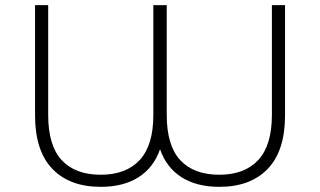

<svg xmlns="http://www.w3.org/2000/svg" viewBox="-20 -720 1242 745"><path d="M1086 -700H1035V-274C1035 -195.3 1017.3 -137 982 -99C946.7 -61 896.3 -42 831 -42C765 -42 714.5 -60.8 679.5 -98.5C644.5 -136.2 627 -194.7 627 -274V-700H575V-274C575 -195.3 557.3 -137 522 -99C486.7 -61 436.3 -42 371 -42C305 -42 254.5 -60.8 219.5 -98.5C184.5 -136.2 167 -194.7 167 -274V-700H116V-272C116 -180.7 138.3 -111.7 183 -65C227.7 -18.3 290.3 5 371 5C429 5 477.7 -7.3 517 -32C556.3 -56.7 584.3 -93 601 -141C617.7 -93 645.7 -56.7 685 -32C724.3 -7.3 773 5 831 5C911.7 5 974.3 -18.3 1019 -65C1063.7 -111.7 1086 -180.7 1086 -272Z"/></svg>

Font: Montserrat Custom ExtraLight
Style: Regular
Weight: 300
Designer: Julieta Ulanovsky
Foundry: Julieta Ulanovsky
Version: Version 7.200